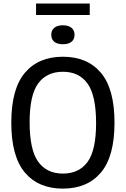

<svg xmlns="http://www.w3.org/2000/svg" viewBox="-20 -1076 724 1105"><path d="M45 -370Q45 -564.5 123.2 -657Q201.5 -749.5 342 -749.5Q482.5 -749.5 560.8 -657Q639 -564.5 639 -370Q639 -175.5 560.8 -83Q482.5 9.5 342 9.5Q201.5 9.5 123.2 -83Q45 -175.5 45 -370ZM533 -367Q533 -526.5 484 -594.8Q435 -663 342 -663Q249 -663 199.8 -595.8Q150.5 -528.5 150.5 -373Q150.5 -213.5 199.8 -145.2Q249 -77 342 -77Q435 -77 484 -144.2Q533 -211.5 533 -367ZM275 -875.5Q275 -901.5 292.5 -916Q310 -930.5 342 -930.5Q374 -930.5 391.5 -916Q409 -901.5 409 -875.5Q409 -849.5 391.5 -835.5Q374 -821.5 342 -821.5Q310 -821.5 292.5 -835.5Q275 -849.5 275 -875.5ZM187.5 -989.5V-1055.5H496.5V-989.5Z"/></svg>

Font: Encode Sans Semi Condensed Medium
Style: Regular
Weight: 500
Width: 4
Designer: Multiple Designers
Foundry: Impallari Type
Version: Version 2.000